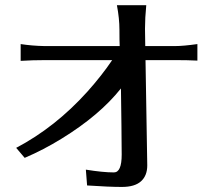

<svg xmlns="http://www.w3.org/2000/svg" viewBox="-20 -658 821 748"><path d="M43 -82Q195.3 -162.1 320.3 -300.8Q377 -364.3 417 -423.8H155.3Q107.4 -423.8 60.5 -420.9V-486.3Q104.5 -479.5 153.3 -478.5H446.3Q445.3 -498 445.3 -542Q445.3 -585.9 435.5 -637.7H549.8Q544.9 -587.9 544.9 -545.9L545.9 -478.5H662.1Q693.4 -478.5 749 -486.3V-421.9Q710.9 -423.8 666 -423.8H546.9L553.7 -13.7Q553.7 26.4 529.3 48.3Q504.9 70.3 455.1 70.3Q405.3 70.3 319.3 64.5L314.5 2.9Q380.9 13.7 423.8 13.7Q454.1 13.7 454.1 -55.7Q454.1 -100.6 453.1 -170.4Q452.1 -240.2 451.2 -313.5Q368.2 -209 220.7 -118.2Q149.4 -74.2 76.2 -43Z"/></svg>

Font: GenEi LateMin P v2
Style: Medium
Weight: 500
Designer: o_tamon (Modified)
Foundry: o_tamon / Adobe Systems Incorporated / FONT 910 / Philipp H. Poll
Version: Version 2.1;Original Version 1.004